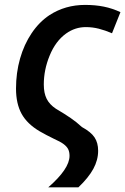

<svg xmlns="http://www.w3.org/2000/svg" viewBox="-20 -570 516 790"><path d="M266.1 71.3Q266.1 55.2 260.5 43.9Q254.9 32.7 241.5 22.7Q228 12.7 202.6 1.5Q169.4 -14.6 143.1 -29.8Q91.8 -60.1 68.8 -101.8Q45.9 -143.6 45.9 -205.6Q45.9 -270.5 62.5 -328.9Q79.1 -387.2 110.1 -433.3Q141.1 -479.5 183.6 -507.8Q248.5 -549.8 330.1 -549.8Q372.1 -549.8 407.2 -542.7Q442.4 -535.6 475.6 -520L440.9 -433.1Q412.6 -445.3 386.5 -451.9Q360.4 -458.5 333 -458.5Q289.1 -458.5 252 -432.1Q208.5 -400.9 184.1 -340.8Q160.2 -282.7 160.2 -222.2Q160.2 -187 171.9 -163.6Q183.6 -140.1 210 -122.6Q246.6 -101.1 271 -84.2Q295.4 -67.4 316.9 -47.4Q354.5 -26.9 369.1 -4.6Q383.8 17.6 383.8 50.3Q383.8 88.4 364 124.8Q344.2 161.1 302.7 200.7H178.7Q266.1 124.5 266.1 71.3Z"/></svg>

Font: Viking Open Sans Light
Style: Bold Italic
Weight: 600
Italic angle: -12°
Foundry: Ascender Corporation
Version: Version 2.000